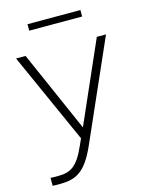

<svg xmlns="http://www.w3.org/2000/svg" viewBox="-129 -763 790 1031"><g transform="rotate(-15 266.5 -247.0)"><path d="M33 145V189C46 190 58 190 70 190C161 190 216 167 276 31L520 -522H469L271 -72L73 -522H20L246 -18L230 18C182 128 142 146 72 146C60 146 47 146 33 145ZM127 -648H421V-684H127Z"/></g></svg>

Font: Chess Sans Light
Style: Regular
Weight: 300
Designer: Wolf Bōese
Foundry: Wolf Bōese
Version: Version 7.223;Glyphs 3.3 (3306)